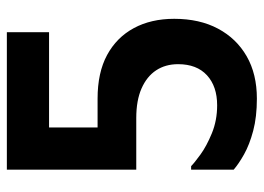

<svg xmlns="http://www.w3.org/2000/svg" viewBox="-122 -618 751 546"><g transform="rotate(-90 253.0 -344.5)"><path d="M164 -442H246Q320 -442 370 -415Q420 -388 446.5 -339Q473 -290 473 -224Q473 -152 445 -99.5Q417 -47 366.5 -18Q316 11 246 11Q194 11 154.5 0.5Q115 -10 87.5 -25.5Q60 -41 44 -55V-176H54Q63 -167 87 -149.5Q111 -132 147.5 -117Q184 -102 227 -102Q281 -102 312.5 -131Q344 -160 344 -213Q344 -249 326.5 -275.5Q309 -302 275 -317Q241 -332 191 -332H44V-384V-700H435V-580H164Z"/></g></svg>

Font: Phudu Light Medium
Style: Regular
Weight: 500
Version: Version 1.005;gftools[0.9.23]